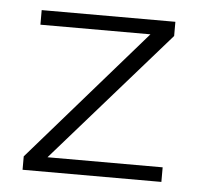

<svg xmlns="http://www.w3.org/2000/svg" viewBox="-39 -445 500 485"><g transform="rotate(5 211.5 -203.0)"><path d="M35 0V-34L327 -369H48V-406H387V-370L95 -37H387V0Z"/></g></svg>

Font: Darker Grotesque
Style: Regular
Weight: 400
Designer: Gabriel Lam
Foundry: TypeRant
Version: Version 1.000;gftools[0.9.28]